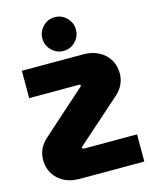

<svg xmlns="http://www.w3.org/2000/svg" viewBox="-138 -1040 875 1126"><g transform="rotate(-15 300.0 -477.0)"><path d="M202 0Q123 0 73.5 -45.5Q24 -91 24 -164Q24 -196 38 -227.5Q52 -259 86 -288L347 -521Q349 -523 350 -525Q351 -527 351 -528Q351 -530 350 -531Q349 -532 347 -533Q345 -534 341 -534H39V-700H412Q465 -700 505 -679Q545 -658 567.5 -621.5Q590 -585 590 -536Q590 -504 576 -472.5Q562 -441 531 -414L267 -180Q266 -179 264.5 -177.5Q263 -176 262.5 -175Q262 -174 262 -172Q262 -170 263.5 -168.5Q265 -167 268 -166Q271 -165 275 -165H595V0ZM306 -749Q264 -749 234 -779.5Q204 -810 204 -851Q204 -893 234 -923.5Q264 -954 306 -954Q348 -954 378 -923.5Q408 -893 408 -851Q408 -810 378 -779.5Q348 -749 306 -749Z"/></g></svg>

Font: MuseoModerno Thin Black
Style: Regular
Weight: 900
Version: Version 1.002